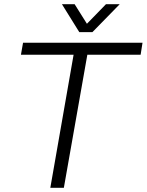

<svg xmlns="http://www.w3.org/2000/svg" viewBox="-20 -888 694 908"><path d="M218 0 328 -629H79L89 -686H654L645 -629H393L282 0ZM546 -868 417 -736H355L273 -868H333L404 -755H371L481 -868Z"/></svg>

Font: Archivo SemiBold ExtraLight
Style: Italic
Weight: 250
Italic angle: -10°
Version: Version 2.001